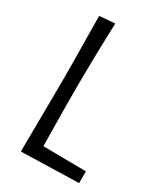

<svg xmlns="http://www.w3.org/2000/svg" viewBox="-179 -783 746 864"><g transform="rotate(30 194.0 -350.5)"><path d="M77 5Q77 -30 77.5 -76.5Q78 -123 78.5 -175.5Q79 -228 79.5 -281Q80 -334 80 -381Q80 -428 79.5 -474.5Q79 -521 78.5 -563.5Q78 -606 77.5 -641Q77 -676 77 -700L157 -706Q156 -679 155 -646.5Q154 -614 153 -578.5Q152 -543 151.5 -508Q151 -473 150.5 -441Q150 -409 150 -383Q150 -358 150 -322.5Q150 -287 150.5 -246Q151 -205 151.5 -162Q152 -119 152.5 -79Q153 -39 154 -5ZM77 5 121 -67 375 -64V-3Z"/></g></svg>

Font: Truculenta
Style: Regular
Weight: 400
Designer: Ivan Castro, Eva Sanz & Omnibus-Type Team
Foundry: Omnibus-Type
Version: Version 1.002